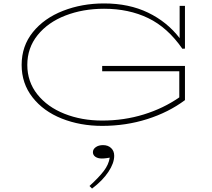

<svg xmlns="http://www.w3.org/2000/svg" viewBox="-20 -720 1232 1118"><path d="M139 -342Q139 -244 197.5 -170.5Q256 -97 355.5 -57.5Q455 -18 575 -18Q702 -18 817 -53.5Q932 -89 1024 -153V-305H575V-336H1057V-137Q962 -66 837.5 -26.5Q713 13 575 13Q447 13 340 -29.5Q233 -72 169.5 -153Q106 -234 106 -342Q106 -452 171.5 -533Q237 -614 347 -657Q457 -700 586 -700Q731 -700 842 -646.5Q953 -593 1026 -498V-686H1057V-437L1042 -436Q956 -560 843 -614.5Q730 -669 586 -669Q463 -669 361 -629.5Q259 -590 199 -515.5Q139 -441 139 -342ZM516 378 501 363Q556 313 584.5 275.5Q613 238 619 198Q613 199 599.5 201Q586 203 573 203Q550 203 535.5 193Q521 183 521 166Q521 149 537.5 137Q554 125 580 125Q609 125 627 142Q645 159 645 187Q645 230 611 281Q577 332 516 378Z"/></svg>

Font: BioRhyme Expanded ExtraLight
Style: Regular
Weight: 275
Width: 7
Designer: Aoife Mooney
Foundry: Aoife Mooney Type
Version: Version 1.000